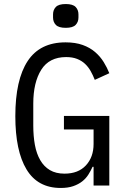

<svg xmlns="http://www.w3.org/2000/svg" viewBox="-20 -920 640 952"><path d="M444 -93H439Q430 -73 418 -54Q406 -35 387.5 -20.5Q369 -6 343 3Q317 12 281 12Q167 12 111.5 -80Q56 -172 56 -344Q56 -524 117 -617Q178 -710 305 -710Q354 -710 390 -697Q426 -684 451.5 -662Q477 -640 494 -612.5Q511 -585 522 -557L450 -524Q441 -547 429.5 -567.5Q418 -588 401.5 -603.5Q385 -619 362 -628Q339 -637 308 -637Q224 -637 184.5 -574Q145 -511 145 -406V-298Q145 -245 153 -201.5Q161 -158 179.5 -126Q198 -94 227.5 -76.5Q257 -59 300 -59Q368 -59 406 -100Q444 -141 444 -206V-278H297V-345H522V0H444ZM243 -833V-849Q243 -871 257 -885.5Q271 -900 306 -900Q341 -900 355 -885.5Q369 -871 369 -849V-833Q369 -811 355 -796.5Q341 -782 306 -782Q271 -782 257 -796.5Q243 -811 243 -833Z"/></svg>

Font: IBM Plaex Mono
Style: Regular
Weight: 400
Designer: Mike Abbink, Paul van der Laan, Pieter van Rosmalen
Foundry: Bold Monday
Version: Version 2.003